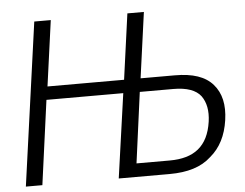

<svg xmlns="http://www.w3.org/2000/svg" viewBox="-52 -805 1107 869"><g transform="rotate(-5 501.5 -370.5)"><path d="M31 0H106L158 -383H507L453 0H684C766 0 829 -19 873 -60C919 -98 946 -152 956 -221C966 -290 954 -344 919 -384C884 -424 828 -443 746 -443H591L632 -741H557L516 -443H168L209 -741H134ZM582 -382H735C795 -382 837 -367 859 -338C880 -309 888 -270 881 -221C865 -110 801 -61 690 -61H539Z"/></g></svg>

Font: Cheyenne Sans Light
Style: Italic
Weight: 300
Italic angle: -8.13011°
Designer: The Public Sans project authors (U.S. Web Design System), Libre Franklin designed by Pablo Impallari and Rodrigo Fuenzal
Foundry: The Cheyenne Sans Project Authors
Version: Version 2.007